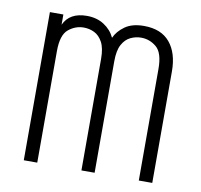

<svg xmlns="http://www.w3.org/2000/svg" viewBox="-67 -631 734 702"><g transform="rotate(10 300.0 -280.0)"><path d="M65 0V-550H115V-512Q137 -560 201 -560Q238 -560 265 -542.5Q292 -525 305 -497Q316 -522 342.5 -541Q369 -560 413 -560Q477 -560 509.5 -521Q542 -482 542 -414V0H492V-414Q492 -474 467 -495Q442 -516 410 -516Q390 -516 371 -507Q352 -498 340 -476Q328 -454 328 -414V0H279V-414Q279 -454 267 -476Q255 -498 236.5 -507Q218 -516 197 -516Q166 -516 140.5 -495Q115 -474 115 -414V0Z"/></g></svg>

Font: Tiny Thin
Style: Regular
Weight: 100
Monospace: yes
Designer: Philipp Nurullin, Konstantin Bulenkov
Foundry: JetBrains
Version: Version 2.251; ttfautohint (v1.8.4.7-5d5b)